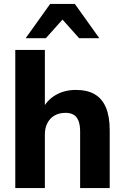

<svg xmlns="http://www.w3.org/2000/svg" viewBox="-20 -960 635 980"><path d="M58 0V-705H209V-399H195Q218 -448 263.5 -474.5Q309 -501 367 -501Q426 -501 464 -478.5Q502 -456 521 -410.5Q540 -365 540 -295V0H389V-288Q389 -322 380.5 -343.5Q372 -365 355.5 -374.5Q339 -384 314 -384Q282 -384 258.5 -370.5Q235 -357 222 -332Q209 -307 209 -274V0ZM111 -765 236 -940H362L487 -765H384L299 -860L214 -765Z"/></svg>

Font: Nunito Sans 12pt ExtraBold
Style: Regular
Weight: 800
Designer: Vernon Adams
Foundry: Vernon Adams
Version: Version 3.101;gftools[0.9.27]